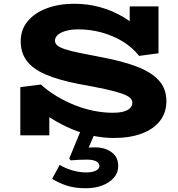

<svg xmlns="http://www.w3.org/2000/svg" viewBox="-20 -720 947 1020"><path d="M585 13Q527 13 470.5 0.5Q414 -12 359.5 -35Q305 -58 252.5 -91Q200 -124 151 -164L242 -155V-1H88V-257L197 -271Q237 -235 283.5 -207.5Q330 -180 379.5 -160.5Q429 -141 479.5 -131Q530 -121 579 -121Q614 -121 637 -127.5Q660 -134 671.5 -146Q683 -158 683 -175Q683 -190 669.5 -201.5Q656 -213 624 -224Q592 -235 537 -247Q482 -259 398 -274Q290 -295 222 -324.5Q154 -354 122 -397Q90 -440 90 -501Q90 -562 126.5 -606.5Q163 -651 227.5 -675.5Q292 -700 375 -700Q445 -700 511.5 -682Q578 -664 638.5 -627.5Q699 -591 749 -533L669 -529V-686H822V-437L719 -423Q683 -469 631.5 -500Q580 -531 520 -547.5Q460 -564 396 -564Q360 -564 332 -556.5Q304 -549 288 -535.5Q272 -522 272 -504Q272 -490 283.5 -479.5Q295 -469 322.5 -459.5Q350 -450 398 -440Q446 -430 520 -416Q632 -395 708.5 -365.5Q785 -336 824.5 -292Q864 -248 864 -183Q864 -122 830 -78Q796 -34 733 -10.5Q670 13 585 13ZM435 280Q376 280 333 265.5Q290 251 257 230L297 156Q328 175 365.5 185.5Q403 196 438 196Q470 196 489 186.5Q508 177 508 162Q508 145 490 136.5Q472 128 443 128Q419 128 398 129Q377 130 355 132L348 122L408 -24H489L451 64Q459 63 469.5 63Q480 63 486 63Q537 63 572.5 88.5Q608 114 608 162Q608 197 585.5 223.5Q563 250 524.5 265Q486 280 435 280Z"/></svg>

Font: BioRhyme SemiExpanded ExtraBold
Style: Regular
Weight: 800
Width: 6
Designer: Aoife Mooney
Foundry: Aoife Mooney Type
Version: Version 1.600;gftools[0.9.33]